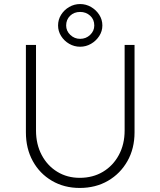

<svg xmlns="http://www.w3.org/2000/svg" viewBox="-20 -922 793 949"><path d="M374 7Q297 7 236.5 -28.5Q176 -64 142 -126Q108 -188 108 -268V-700H158V-277Q158 -209 186 -156Q214 -103 263 -73Q312 -43 374 -43Q439 -43 489 -73Q539 -103 567.5 -156Q596 -209 596 -277V-700H645V-268Q645 -188 610 -126Q575 -64 514 -28.5Q453 7 374 7ZM376 -691Q347 -691 322 -705.5Q297 -720 282 -744Q267 -768 267 -796Q267 -825 282 -849Q297 -873 322 -887.5Q347 -902 376 -902Q405 -902 430 -887.5Q455 -873 470.5 -849Q486 -825 486 -796Q486 -768 470.5 -744Q455 -720 430 -705.5Q405 -691 376 -691ZM376 -730Q405 -730 425.5 -749.5Q446 -769 446 -796Q446 -826 425.5 -844.5Q405 -863 376 -863Q346 -863 326.5 -844Q307 -825 307 -796Q307 -769 327.5 -749.5Q348 -730 376 -730Z"/></svg>

Font: Lexend ExtraLight
Style: Regular
Weight: 200
Designer: Bonnie Shaver-Troup, Thomas Jockin
Foundry: Lexend
Version: Version 1.007; ttfautohint (v1.8.3)